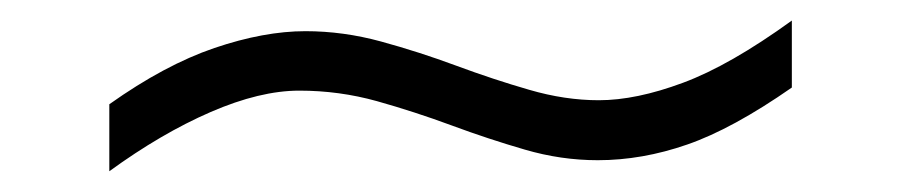

<svg xmlns="http://www.w3.org/2000/svg" viewBox="-20 -391 873 186"><path d="M747.1 -371.1V-306.2Q689.5 -266.1 645.8 -251Q602.1 -235.8 559.1 -235.8Q523.4 -235.8 488.3 -246.1Q453.1 -256.3 417.5 -269.5Q381.8 -282.7 345.2 -293Q308.6 -303.2 270 -303.2Q231.9 -303.2 184.1 -282.5Q136.2 -261.7 85.9 -225.1V-290Q139.6 -328.1 187.7 -344.5Q235.8 -360.8 275.9 -360.8Q312.5 -360.8 349.1 -350.8Q385.7 -340.8 421.9 -327.4Q458 -314 492.7 -304Q527.3 -293.9 560.1 -293.9Q596.2 -293.9 641.6 -310.8Q687 -327.6 747.1 -371.1Z"/></svg>

Font: Abyssinica SIL
Style: Regular
Weight: 400
Designer: Victor Gaultney and Lorna Evans
Foundry: SIL International
Version: Version 2.100